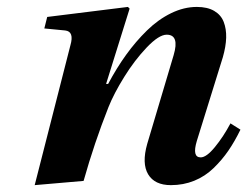

<svg xmlns="http://www.w3.org/2000/svg" viewBox="-20 -522 714 554"><path d="M80.1 12.2 183.1 -391.1Q194.8 -431.2 168 -434.1L107.9 -439.9L116.2 -473.1L349.1 -502L354 -497.1L286.1 -279.8H292Q316.4 -325.7 344 -364Q371.6 -402.3 404.1 -434.1Q436.5 -465.8 473.6 -483.9Q510.7 -502 547.9 -502Q578.6 -502 598.1 -490.5Q617.7 -479 625.5 -458.7Q633.3 -438.5 632.6 -413.1Q631.8 -387.7 623 -356.9L547.9 -115.2Q533.7 -67.9 559.1 -67.9Q575.7 -67.9 600.1 -97.7Q624.5 -127.4 645 -166L673.8 -147.9Q657.2 -113.8 638.9 -87.2Q620.6 -60.5 596.2 -36.9Q571.8 -13.2 540.5 -0.5Q509.3 12.2 473.1 12.2Q426.3 12.2 407.5 -19Q388.7 -50.3 404.8 -106.9L481 -362.8Q498.5 -421.9 460.9 -421.9Q438.5 -421.9 403.3 -385Q368.2 -348.1 338.4 -300Q308.6 -252 293 -212.9Q252 -109.4 221.2 0Z"/></svg>

Font: Linguistics Pro
Style: Bold Italic
Weight: 700
Italic angle: -12°
Designer: Stefan Peev, Context Ltd
Foundry: Stefan Peev, Context Ltd
Version: Version 001.000